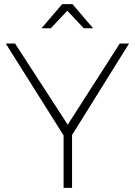

<svg xmlns="http://www.w3.org/2000/svg" viewBox="-20 -910 653 930"><path d="M605 -699 329 -256V0H288V-254L8 -699H53L308 -306L560 -699ZM431 -773H386L306 -858L226 -773H181L281 -890H331Z"/></svg>

Font: Gontserrat ExtraLight
Style: Regular
Weight: 275
Designer: Julieta Ulanovsky
Foundry: Julieta Ulanovsky
Version: Version 6.001